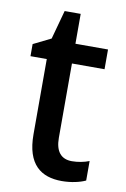

<svg xmlns="http://www.w3.org/2000/svg" viewBox="-79 -708 501 766"><g transform="rotate(10 172.0 -325.0)"><path d="M252 -75C209 -75 185 -102 185 -158V-459H317V-539H185V-660H120L88 -543L17 -508V-459H83V-154C83 -32 142 10 226 10C263 10 299 2 322 -9V-88C302 -80 276 -75 252 -75Z"/></g></svg>

Font: Noto Sans Devanagari UI SemiCondensed Medium
Style: Regular
Weight: 500
Width: 4
Designer: Jelle Bosma - Monotype Design Team
Foundry: Monotype Imaging Inc.
Version: Version 2.004